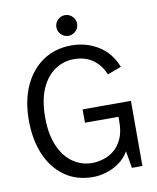

<svg xmlns="http://www.w3.org/2000/svg" viewBox="-92 -913 817 996"><g transform="rotate(-10 316.0 -414.5)"><path d="M316.8 12Q230.8 12 168.4 -32.5Q106 -77 72.8 -155Q39.6 -233 39.6 -334.6Q39.6 -439.1 75 -516.5Q110.4 -593.8 174.4 -636.9Q238.3 -680 324.7 -680Q401.4 -680 464.6 -641.4Q527.8 -602.8 558 -526.1L484.9 -499Q465.6 -548.4 425.2 -577.9Q384.8 -607.5 324.4 -607.5Q269.5 -607.5 224 -576.7Q178.6 -546 152.1 -485.6Q125.6 -425.2 125.6 -334.6Q125.6 -248.2 151.6 -186.8Q177.6 -125.5 223.1 -93Q268.6 -60.5 325.9 -60.5Q352 -60.5 382.3 -69Q412.7 -77.5 439.6 -98.4Q466.5 -119.3 483.6 -156.1Q500.8 -192.8 500.8 -248.5V-272.8H324.2V-343.1H578.8V0H523.6L508.1 -89.7Q487.1 -54.1 455.1 -31.6Q423.1 -9.2 387.1 1.4Q351.1 12 316.8 12ZM318.8 -731.4Q296.9 -731.4 280.6 -747.3Q264.2 -763.3 264.2 -785.9Q264.2 -808.6 280.6 -824.6Q296.9 -840.5 318.8 -840.5Q340.6 -840.5 357 -824.6Q373.4 -808.6 373.4 -785.9Q373.4 -763.3 357 -747.3Q340.6 -731.4 318.8 -731.4Z"/></g></svg>

Font: Atkinson Hyperlegible Mono ExtraLight
Style: Regular
Weight: 200
Monospace: yes
Designer: Elliott Scott, Megan Eiswerth, Linus Boman, Theodore Petrosky, Letters from Sweden
Foundry: Applied Design Works, Letters from Sweden
Version: Version 2.001